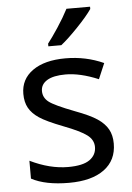

<svg xmlns="http://www.w3.org/2000/svg" viewBox="-55 -807 588 858"><g transform="rotate(-5 239.5 -378.0)"><path d="M434.1 -147.9Q434.1 -72.8 377.9 -31.5Q321.8 9.8 220.2 9.8Q114.3 9.8 51.8 -23.9V-104Q140.1 -61 222.2 -61Q288.6 -61 318.8 -82.5Q349.1 -104 349.1 -140.1Q349.1 -171.9 320.1 -193.8Q291 -215.8 216.8 -244.1Q141.1 -273.4 110.4 -294.2Q79.6 -314.9 65.2 -340.8Q50.8 -366.7 50.8 -403.8Q50.8 -469.7 104.5 -507.8Q158.2 -545.9 252 -545.9Q343.3 -545.9 422.9 -509.8L393.1 -439.9Q311.5 -474.1 246.1 -474.1Q191.4 -474.1 163.1 -456.8Q134.8 -439.5 134.8 -409.2Q134.8 -379.9 159.2 -360.6Q183.6 -341.3 272.9 -307.1Q339.8 -282.2 371.8 -260.7Q403.8 -239.3 418.9 -212.4Q434.1 -185.5 434.1 -147.9ZM180.7 -618.2Q199.2 -641.6 227.8 -684.8Q256.3 -728 275.9 -766.1H381.8V-755.9Q360.4 -724.6 314.9 -677.2Q269.5 -629.9 238.8 -606H180.7Z"/></g></svg>

Font: NotoPenekeko
Style: Regular
Weight: 400
Designer: Monotype Design team
Foundry: Monotype Imaging Inc.
Version: Version 1.04